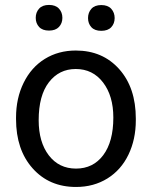

<svg xmlns="http://www.w3.org/2000/svg" viewBox="-20 -741 610 771"><path d="M44.4 -269Q44.4 -346.7 75 -408.7Q105.5 -470.7 159.9 -504.4Q214.4 -538.1 284.2 -538.1Q392.1 -538.1 458.7 -463.4Q525.4 -388.7 525.4 -264.6V-258.3Q525.4 -181.2 495.8 -119.9Q466.3 -58.6 411.4 -24.4Q356.4 9.8 285.2 9.8Q177.7 9.8 111.1 -64.9Q44.4 -139.6 44.4 -262.7ZM135.3 -258.3Q135.3 -170.4 176 -117.2Q216.8 -64 285.2 -64Q354 -64 394.5 -117.9Q435.1 -171.9 435.1 -269Q435.1 -356 393.8 -409.9Q352.5 -463.9 284.2 -463.9Q217.3 -463.9 176.3 -410.6Q135.3 -357.4 135.3 -258.3ZM123.5 -669.4Q123.5 -691.4 137 -706.3Q150.4 -721.2 176.8 -721.2Q203.1 -721.2 216.8 -706.3Q230.5 -691.4 230.5 -669.4Q230.5 -647.5 216.8 -632.8Q203.1 -618.2 176.8 -618.2Q150.4 -618.2 137 -632.8Q123.5 -647.5 123.5 -669.4ZM333.5 -668.5Q333.5 -690.4 346.9 -705.6Q360.4 -720.7 386.7 -720.7Q413.1 -720.7 426.8 -705.6Q440.4 -690.4 440.4 -668.5Q440.4 -646.5 426.8 -631.8Q413.1 -617.2 386.7 -617.2Q360.4 -617.2 346.9 -631.8Q333.5 -646.5 333.5 -668.5Z"/></svg>

Font: APIMedia Roboto
Style: Regular
Weight: 400
Designer: Google
Version: Version 2.137; 2017